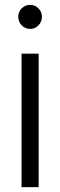

<svg xmlns="http://www.w3.org/2000/svg" viewBox="-20 -771 248 791"><path d="M55.2 -702.1Q55.2 -722.2 69.6 -736.6Q84 -751 104 -751Q124 -751 138.4 -736.6Q152.8 -722.2 152.8 -702.1Q152.8 -681.2 138.4 -666.5Q124 -651.9 104 -651.9Q84 -651.9 69.6 -666.5Q55.2 -681.2 55.2 -702.1ZM68.8 -549.8H139.2V0H68.8Z"/></svg>

Font: Oakes Grotesk
Style: Light
Weight: 300
Designer: Samuel Oakes
Foundry: Samuel Oakes
Version: Version 1.0 | wf-rip DC20170320